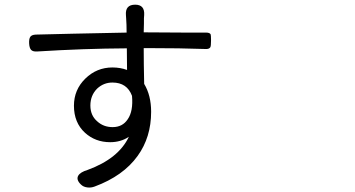

<svg xmlns="http://www.w3.org/2000/svg" viewBox="-20 -781 1540 833"><path d="M359.4 32.2Q341.8 30.3 331.1 19.5Q309.6 -1 319.3 -18.6Q328.1 -34.2 360.4 -43.9Q494.1 -92.8 539.1 -187.5Q503.9 -164.1 458 -164.1Q393.6 -164.1 348.6 -205.1Q300.8 -249 300.8 -322.3Q300.8 -391.6 350.1 -439.9Q399.4 -488.3 467.8 -488.3Q502 -488.3 531.2 -477.5Q531.2 -539.1 530.3 -571.3Q343.8 -570.3 140.6 -557.6Q122.1 -556.6 114.7 -564.9Q107.4 -573.2 106.4 -592.8Q105.5 -612.3 111.3 -621.1Q117.2 -629.9 134.8 -630.9Q181.6 -631.8 296.9 -634.8Q457 -638.7 529.3 -639.6Q529.3 -675.8 527.3 -701.2Q527.3 -710 526.4 -714.8Q522.5 -760.7 566.4 -760.7Q608.4 -760.7 605.5 -715.8L604.5 -701.2Q604.5 -695.3 604.5 -679.7Q603.5 -654.3 603.5 -640.6H617.2Q674.8 -640.6 782.2 -639.6Q850.6 -639.6 874 -639.6Q888.7 -639.6 893.6 -632.8Q895.5 -627.9 895.5 -610.4Q895.5 -606.4 895.5 -603.5Q895.5 -582 892.6 -576.2Q887.7 -567.4 871.1 -568.4Q763.7 -572.3 615.2 -572.3H603.5Q603.5 -504.9 605.5 -417Q635.7 -367.2 635.7 -295.9Q635.7 -185.5 577.1 -104.5Q514.6 -17.6 390.6 28.3Q375 34.2 359.4 32.2ZM468.8 -229.5Q511.7 -229.5 534.2 -263.7Q558.6 -298.8 552.7 -365.2Q531.2 -422.9 467.8 -422.9Q429.7 -422.9 401.4 -396.5Q372.1 -367.2 372.1 -323.2Q372.1 -280.3 401.4 -254.9Q428.7 -229.5 468.8 -229.5Z"/></svg>

Font: Bpmf GenSen Rounded R
Style: R
Weight: 400
Foundry: But Ko
Version: Version 1.320